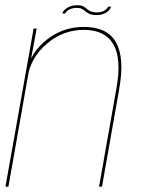

<svg xmlns="http://www.w3.org/2000/svg" viewBox="-24 -700 530 720"><path d="M-3.5 0H7.5L89.5 -463.5L113.5 -593H102ZM347.5 0H358.5L423.5 -369Q443.5 -483.5 411 -541.2Q378.5 -599 291 -599Q210.5 -599 150.2 -550.2Q90 -501.5 78.5 -436.5L80 -413.5Q92.5 -486 152.8 -537Q213 -588 290 -588Q369.5 -588 401 -534Q432.5 -480 413 -371ZM337.5 -643.5Q348.5 -643.5 357 -645.8Q365.5 -648 371.8 -651.5Q378 -655 382.5 -659.2Q387 -663.5 389.5 -667.8Q392 -672 393 -675H381.5Q380 -671 374.8 -665.8Q369.5 -660.5 360.8 -657Q352 -653.5 341 -653.5Q325 -653.5 316 -657.5Q307 -661.5 301 -667Q295 -672.5 287.5 -676.5Q280 -680.5 266 -680.5Q257 -680.5 248.8 -678.8Q240.5 -677 234 -673.8Q227.5 -670.5 222.2 -666.5Q217 -662.5 214 -658.2Q211 -654 209.5 -649.5H221Q222.5 -654 228 -659Q233.5 -664 242.8 -667.2Q252 -670.5 263.5 -670.5Q276 -670.5 283.2 -666.5Q290.5 -662.5 297 -657Q303.5 -651.5 312.5 -647.5Q321.5 -643.5 337.5 -643.5Z"/></svg>

Font: Anybody UltraCondensed Thin Thin
Style: Italic
Weight: 250
Italic angle: -10°
Version: Version 1.111